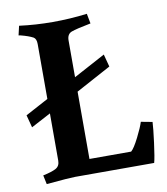

<svg xmlns="http://www.w3.org/2000/svg" viewBox="-77 -724 694 798"><g transform="rotate(-10 270.0 -325.0)"><path d="M249 -563V-408L383 -480L397 -427L249 -347V-63H425Q438 -74 458.5 -114.5Q479 -155 486 -178L534 -169Q533 -144 525 -82.5Q517 -21 511 0H177Q155 0 56 9L48 -29Q86 -37 103 -46.5Q120 -56 120 -79V-278L37 -234L23 -287L120 -339V-571Q120 -593 108 -600Q89 -610 58 -618L48 -620L57 -659Q126 -650 198.5 -650Q271 -650 343 -659L351 -617Q289 -605 269 -597.5Q249 -590 249 -563Z"/></g></svg>

Font: Buenard
Style: Bold
Weight: 700
Foundry: FontFuror
Version: Version 1.002 2011